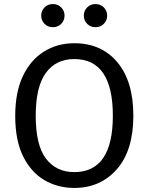

<svg xmlns="http://www.w3.org/2000/svg" viewBox="-20 -914 732 946"><path d="M346 12Q264 12 198 -27Q132 -66 93.5 -144.5Q55 -223 55 -343Q55 -459 92.5 -538.5Q130 -618 196 -659.5Q262 -701 346 -701Q480 -701 558.5 -607Q637 -513 637 -344Q637 -173 556 -80.5Q475 12 346 12ZM346 -66Q536 -66 536 -344Q536 -623 346 -623Q256 -623 206 -555Q156 -487 156 -343Q156 -199 206.5 -132.5Q257 -66 346 -66ZM241 -780Q215 -780 199 -797Q183 -814 183 -837Q183 -860 199 -877Q215 -894 241 -894Q265 -894 281.5 -877.5Q298 -861 298 -837Q298 -813 281.5 -796.5Q265 -780 241 -780ZM450 -780Q426 -780 409.5 -796.5Q393 -813 393 -837Q393 -861 409.5 -877.5Q426 -894 450 -894Q476 -894 492 -877Q508 -860 508 -837Q508 -814 492 -797Q476 -780 450 -780Z"/></svg>

Font: Trujillo
Style: Regular
Weight: 400
Designer: Fira Sans original fonts by bBox Type GmbH, Carrois Corporate GbR, & Edenspiekermann AG / Changes by Cristiano Sobral
Foundry: Fira Sans original fonts by bBox Type GmbH, Carrois Corporate GbR, & Edenspiekermann AG / Changes by Cristiano Sobral
Version: Version 4.301;October 17, 2021;FontCreator 14.0.0.2814 64-bi